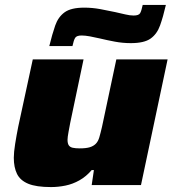

<svg xmlns="http://www.w3.org/2000/svg" viewBox="-20 -751 704 779"><path d="M187 8Q127 8 94.5 -5.5Q62 -19 49 -45.5Q36 -72 36 -111Q36 -133 41.5 -167.5Q47 -202 54 -237L113 -510H319L265 -253Q262 -237 258 -215.5Q254 -194 254 -184Q254 -169 259 -161.5Q264 -154 275 -151.5Q286 -149 303 -149Q329 -149 344 -153.5Q359 -158 368.5 -167.5Q378 -177 383 -194Q388 -211 394 -237L452 -510H660L552 0H352L361 -61H352Q330 -35 302.5 -19.5Q275 -4 245.5 2Q216 8 187 8ZM180 -564Q192 -613 204 -647.5Q216 -682 242 -701Q268 -720 322 -720Q354 -720 387 -714Q420 -708 447 -702Q470 -697 488.5 -692.5Q507 -688 522 -688Q543 -688 548.5 -697.5Q554 -707 559 -731H653Q642 -683 629.5 -648Q617 -613 591 -594.5Q565 -576 511 -576Q478 -576 446 -582Q414 -588 385 -595Q364 -600 344.5 -603.5Q325 -607 311 -607Q291 -607 285 -597.5Q279 -588 274 -564Z"/></svg>

Font: Saira Expanded ExtraBold
Style: Italic
Weight: 800
Width: 7
Italic angle: -12°
Designer: Hector Gatti with collaboration of the Omnibus-Type team
Foundry: Omnibus-Type
Version: Version 1.101